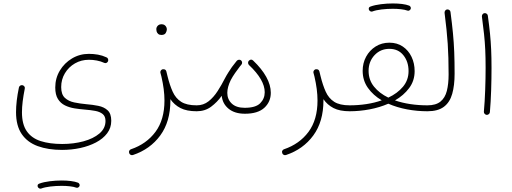

<svg xmlns="http://www.w3.org/2000/svg" viewBox="-20 -665 3041 1140"><path d="M75.2 1Q75.2 -63.5 92.3 -145.5Q93.8 -152.8 100.1 -156.7Q106.4 -160.6 113.3 -159.2Q120.1 -157.7 124.5 -152.1Q128.9 -146.5 127 -138.2Q119.1 -98.1 114.7 -63.2Q110.4 -28.3 110.4 2Q110.4 72.8 138.9 114Q167.5 155.3 221.2 172.6Q274.9 189.9 349.1 189.9Q417 189.9 475.6 174.1Q534.2 158.2 570.3 127.7Q606.4 97.2 606.4 53.2Q606.4 25.4 589.6 12Q572.8 -1.5 545.2 -6.6Q517.6 -11.7 484.9 -14.2Q454.1 -16.6 423.1 -21.5Q392.1 -26.4 366 -39.1Q339.8 -51.8 324 -77.1Q308.1 -102.5 308.1 -145.5Q308.1 -200.7 335.2 -245.8Q362.3 -291 407.7 -318.1Q453.1 -345.2 507.8 -345.2Q535.2 -345.2 561.5 -340.6Q587.9 -335.9 611.8 -324.7Q618.7 -322.3 621.3 -315.4Q624 -308.6 621.6 -301.8Q619.1 -295.4 613 -292Q606.9 -288.6 599.6 -291.5Q578.6 -301.3 554.9 -305.7Q531.2 -310.1 507.8 -310.1Q462.4 -310.1 425 -288.6Q387.7 -267.1 365.5 -230.2Q343.3 -193.4 343.3 -147.9Q343.3 -104.5 365 -84.2Q386.7 -64 420.7 -56.9Q454.6 -49.8 491.7 -46.4Q529.3 -43.5 563.5 -36.6Q597.7 -29.8 619.1 -10Q640.6 9.8 640.6 52.2Q640.6 94.2 616.2 126.5Q591.8 158.7 550 180.7Q508.3 202.6 456.3 213.9Q404.3 225.1 348.6 225.1Q265.6 225.1 204.1 202.6Q142.6 180.2 108.9 130.9Q75.2 81.5 75.2 1ZM204.1 444.3Q199.7 429.2 214.4 424.8Q240.2 415.5 275.9 411.1Q311.5 406.7 346.2 406.7Q375.5 406.7 400.9 409.9Q426.3 413.1 443.8 419.9Q449.7 422.9 452.1 429.2Q454.6 435.5 451.2 441.4Q448.2 446.3 443.1 448.7Q438 451.2 432.6 449.2Q418.5 443.8 395.3 441.2Q372.1 438.5 346.2 438.5Q312 438.5 279.1 442.4Q246.1 446.3 224.1 454.6Q217.8 456.5 212.2 453.1Q206.5 449.7 204.1 444.3Z M932.6 -232.4Q931.2 -237.3 933.1 -242.2Q934.6 -246.6 938.5 -250Q941.9 -252.9 946.3 -253.9Q949.2 -254.4 951.7 -253.9Q964.4 -253.4 967.8 -240.7Q971.2 -226.6 974.6 -212.9Q987.8 -159.2 1005.4 -120.4Q1022.9 -81.5 1055.7 -60.5Q1088.4 -39.6 1147.5 -39.6H1147.9Q1165.5 -39.6 1165.5 -22Q1165.5 -4.4 1147.9 -4.4H1147.5Q1088.4 -4.4 1051.5 -23.4Q1014.6 -42.5 991.7 -76.2Q991.7 -72.3 991.7 -68.4Q991.7 57.1 931.6 139.2Q871.6 221.2 769.5 255.4Q761.7 257.8 755.4 254.2Q749 250.5 747.1 244.1Q744.1 235.8 747.8 229.5Q751.5 223.1 757.8 221.2Q849.6 189.9 903.1 117.9Q956.5 45.9 956.5 -68.4Q956.5 -101.1 951.9 -136.5Q947.3 -171.9 938.5 -210Q936 -219.7 932.6 -232.4ZM908.2 -492.2Q908.2 -502.9 916.5 -512Q924.8 -521 939.5 -521Q949.2 -521 955.6 -517.1Q961.9 -513.2 965.3 -507.8Q970.7 -500 970.7 -491.2Q970.7 -480.5 963.9 -469Q957 -457.5 938.5 -457.5Q926.3 -457.5 919.4 -463.6Q912.6 -469.7 910.2 -477.5Q909.7 -481 908.9 -484.6Q908.2 -488.3 908.2 -492.2Z M1130.4 -22Q1130.4 -39.6 1147.9 -39.6Q1188 -39.6 1218.3 -63.5Q1248.5 -87.4 1272.2 -124.3Q1295.9 -161.1 1315.4 -199.7Q1324.2 -216.8 1336.4 -235.8Q1355 -266.6 1381.8 -298.8Q1383.8 -301.3 1385.7 -303.7Q1386.7 -304.7 1387.7 -305.7Q1392.6 -310.1 1399.7 -310.3Q1406.7 -310.5 1411.6 -306.2Q1417 -301.3 1417.5 -293.9Q1418 -286.6 1413.1 -280.8Q1408.7 -275.9 1404.8 -271Q1391.1 -253.4 1376 -231.7Q1360.8 -210 1350.1 -189.5Q1329.6 -147.5 1329.6 -113.3Q1329.6 -75.2 1356.2 -50Q1382.8 -24.9 1433.1 -24.9Q1498 -24.9 1524.9 -52Q1551.8 -79.1 1551.8 -117.2Q1551.8 -190.9 1458.5 -278.8Q1453.1 -284.2 1452.9 -291.7Q1452.6 -299.3 1457.5 -304.2Q1470.7 -317.4 1483.4 -305.2Q1534.2 -256.8 1561 -208.3Q1587.9 -159.7 1587.9 -114.3Q1587.9 -60.5 1549.6 -25.1Q1511.2 10.3 1434.1 10.3Q1373.5 10.3 1337.4 -19.3Q1301.3 -48.8 1296.4 -96.2Q1270 -58.6 1233.6 -31.5Q1197.3 -4.4 1147.9 -4.4Q1140.6 -4.4 1135.5 -9.5Q1130.4 -14.6 1130.4 -22Z M1841.3 -232.4Q1839.8 -237.3 1841.8 -242.2Q1843.3 -246.6 1847.2 -250Q1850.6 -252.9 1855 -253.9Q1857.9 -254.4 1860.4 -253.9Q1873 -253.4 1876.5 -240.7Q1879.9 -226.6 1883.3 -212.9Q1896.5 -159.2 1914.1 -120.4Q1931.6 -81.5 1964.4 -60.5Q1997.1 -39.6 2056.2 -39.6H2056.6Q2074.2 -39.6 2074.2 -22Q2074.2 -4.4 2056.6 -4.4H2056.2Q1997.1 -4.4 1960.2 -23.4Q1923.3 -42.5 1900.4 -76.2Q1900.4 -72.3 1900.4 -68.4Q1900.4 57.1 1840.3 139.2Q1780.3 221.2 1678.2 255.4Q1670.4 257.8 1664.1 254.2Q1657.7 250.5 1655.8 244.1Q1652.8 235.8 1656.5 229.5Q1660.2 223.1 1666.5 221.2Q1758.3 189.9 1811.8 117.9Q1865.2 45.9 1865.2 -68.4Q1865.2 -101.1 1860.6 -136.5Q1856 -171.9 1847.2 -210Q1844.7 -219.7 1841.3 -232.4Z M2039.1 -22Q2039.1 -39.6 2056.6 -39.6Q2106.4 -39.6 2155 -46.9Q2203.6 -54.2 2246.6 -69.3Q2195.8 -99.1 2164.6 -143.1Q2133.3 -187 2133.3 -244.6Q2133.3 -290.5 2153.8 -328.4Q2174.3 -366.2 2210.2 -388.9Q2246.1 -411.6 2292 -411.6Q2337.9 -411.6 2371.6 -388.7Q2405.3 -365.7 2423.6 -327.4Q2441.9 -289.1 2441.9 -242.7Q2441.9 -185.5 2409.4 -142.1Q2377 -98.6 2325.2 -68.8Q2367.7 -54.2 2416.5 -46.9Q2465.3 -39.6 2517.1 -39.6H2517.6Q2535.2 -39.6 2535.2 -22Q2535.2 -4.4 2517.6 -4.4H2517.1Q2456.5 -4.4 2396.7 -15.6Q2336.9 -26.9 2285.6 -49.3Q2233.9 -26.9 2174.3 -15.6Q2114.7 -4.4 2056.6 -4.4Q2049.3 -4.4 2044.2 -9.5Q2039.1 -14.6 2039.1 -22ZM2168.5 -244.6Q2168.5 -190.4 2200.7 -150.6Q2232.9 -110.8 2285.6 -85.4Q2339.4 -110.4 2372.6 -149.9Q2405.8 -189.5 2405.8 -242.7Q2405.8 -298.8 2375.2 -336.9Q2344.7 -375 2292 -375Q2238.8 -375 2203.6 -337.2Q2168.5 -299.3 2168.5 -244.6ZM2170.4 -606.9Q2166 -622.1 2180.7 -626.5Q2206.5 -635.7 2242.2 -640.1Q2277.8 -644.5 2312.5 -644.5Q2341.8 -644.5 2367.2 -641.4Q2392.6 -638.2 2410.2 -631.3Q2416 -628.4 2418.5 -622.1Q2420.9 -615.7 2417.5 -609.9Q2414.6 -605 2409.4 -602.5Q2404.3 -600.1 2398.9 -602.1Q2384.8 -607.4 2361.6 -610.1Q2338.4 -612.8 2312.5 -612.8Q2278.3 -612.8 2245.4 -608.9Q2212.4 -605 2190.4 -596.7Q2184.1 -594.7 2178.5 -598.1Q2172.9 -601.6 2170.4 -606.9Z M2500 -22Q2500 -39.6 2517.6 -39.6Q2567.9 -39.6 2595.2 -61.8Q2622.6 -84 2633.1 -125.2Q2643.6 -166.5 2643.6 -223.1Q2643.6 -276.4 2642.3 -320.1Q2641.1 -363.8 2638.4 -404.8Q2635.7 -445.8 2631.1 -490Q2626.5 -534.2 2619.6 -588.9Q2619.1 -596.2 2623.5 -602.3Q2627.9 -608.4 2634.8 -608.9Q2642.1 -609.9 2648.2 -605.2Q2654.3 -600.6 2654.8 -593.8Q2664.1 -523.4 2669.4 -467.8Q2674.8 -412.1 2677 -355.7Q2679.2 -299.3 2679.2 -227.1Q2679.2 -157.7 2665 -107.7Q2650.9 -57.6 2615.7 -31Q2580.6 -4.4 2517.6 -4.4Q2510.3 -4.4 2505.1 -9.5Q2500 -14.6 2500 -22Z M2841.3 -566.9Q2840.8 -574.2 2845.2 -580.3Q2849.6 -586.4 2856.9 -586.9Q2863.8 -587.9 2869.9 -583.3Q2876 -578.6 2876.5 -571.8Q2884.8 -512.2 2889.4 -465.6Q2894 -418.9 2896.2 -371.3Q2898.4 -323.7 2898.4 -260.3Q2898.4 -198.2 2896.2 -129.2Q2894 -60.1 2888.7 1Q2888.2 7.8 2882.3 12.7Q2876.5 17.6 2869.1 17.1Q2862.3 16.1 2857.4 10.7Q2852.5 5.4 2853 -2Q2858.4 -62 2860.8 -131.1Q2863.3 -200.2 2863.3 -261.7Q2863.3 -323.7 2861.1 -370.1Q2858.9 -416.5 2854 -462.2Q2849.1 -507.8 2841.3 -566.9Z"/></svg>

Font: Mikhak ExtraLight
Style: Regular
Weight: 200
Designer: Amin Abedi
Version: Version 3.3